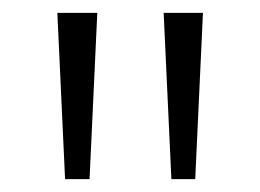

<svg xmlns="http://www.w3.org/2000/svg" viewBox="-20 -734 404 298"><path d="M131 -714H69L81 -456H119ZM295 -714H234L246 -456H283Z"/></svg>

Font: Noto Sans Ethiopic Light
Style: Regular
Weight: 300
Designer: Monotype Design Team
Foundry: Monotype Imaging Inc.
Version: Version 2.102